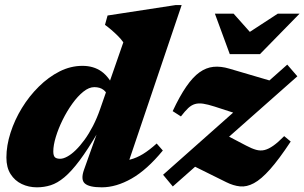

<svg xmlns="http://www.w3.org/2000/svg" viewBox="-20 -746 1237 780"><path d="M423.5 -345.5Q415.5 -369 401 -380.5Q386.5 -392 363 -392Q341.5 -392 318.5 -373.5Q295.5 -355 273.8 -324.8Q252 -294.5 234.5 -259Q217 -223.5 206.8 -189.8Q196.5 -156 196.5 -131Q196.5 -114 202.8 -107.5Q209 -101 224.5 -101Q237 -101 253.2 -109.8Q269.5 -118.5 287.5 -136Q305.5 -153.5 323.5 -178.2Q341.5 -203 357.8 -234.5Q374 -266 387 -303.5L481 -574Q472.5 -586.5 459.5 -599.5Q446.5 -612.5 432.5 -624.5Q418.5 -636.5 406.5 -645L417 -683L694 -725.5H718L485 -36.5L453 -90Q483 -91 509 -97.8Q535 -104.5 560.8 -120.2Q586.5 -136 616.5 -163L641.5 -134.5Q577 -56 514.5 -20.5Q452 15 393.5 15Q342 15 324.5 -0.8Q307 -16.5 321.5 -57L376.5 -211.5H379.5Q337 -139 303.5 -94.2Q270 -49.5 241.5 -25.8Q213 -2 186 6.5Q159 15 130 15Q96.5 15 68.2 1.5Q40 -12 23 -38.8Q6 -65.5 6 -106Q6 -154.5 22.8 -206.8Q39.5 -259 69 -307.2Q98.5 -355.5 137.8 -394.2Q177 -433 222 -455.8Q267 -478.5 315 -478.5Q360 -478.5 392.2 -455.8Q424.5 -433 448 -380.5ZM642.5 -36 1147 -483.5 1188 -436 682 11.5ZM715 -273 681.5 -294.5Q710 -355.5 736.8 -394.2Q763.5 -433 790.5 -452.2Q817.5 -471.5 847.2 -474.5Q877 -477.5 912 -467L1102.5 -411L970.5 -274.5L852 -313Q824 -322 805 -324.8Q786 -327.5 771.8 -323.2Q757.5 -319 744.5 -306.8Q731.5 -294.5 715 -273ZM899 -6 735.5 -87 873 -210.5 980 -154.5Q1002.5 -142.5 1020.2 -137.5Q1038 -132.5 1054.5 -136.5Q1071 -140.5 1090.2 -154Q1109.5 -167.5 1134.5 -193L1161 -171Q1113.5 -99 1077.2 -58.2Q1041 -17.5 1011.5 -1.8Q982 14 955 11.2Q928 8.5 899 -6ZM1197 -690.5 1036 -526H913.5L853 -690.5H929L1015 -594H960.5L1108.5 -690.5Z"/></svg>

Font: Newsreader ExtraBold
Style: Italic
Weight: 800
Italic angle: -17°
Designer: Hugues Gentile
Foundry: Production Type
Version: Version 1.003